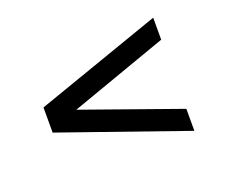

<svg xmlns="http://www.w3.org/2000/svg" viewBox="-71 -587 682 574"><g transform="rotate(-20 270.0 -300.0)"><path d="M460 -480 60 -340V-260L460 -120V-190L150 -300L460 -410Z"/></g></svg>

Font: Gauge
Style: Regular
Weight: 400
Designer: Daniel Pimley
Foundry: Daniel Pimley
Version: Version 1.004;PS 001.001;hotconv 1.0.56